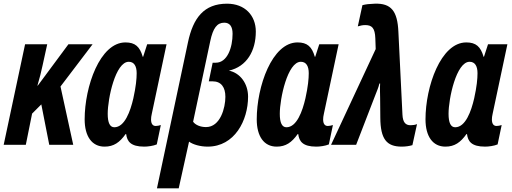

<svg xmlns="http://www.w3.org/2000/svg" viewBox="-27 -785 2776 1041"><path d="M-7 0H113L147 -169L197 -219L240 0H370L301 -316L475 -545H344L178 -321H176C188 -362 197 -397 204 -431L229 -545H109Z M540 10C590 10 622 -13 654 -58H657C662 -19 681 10 755 10C775 10 804 6 823 -2L845 -107C837 -104 824 -102 817 -102C802 -102 792 -113 792 -137C792 -145 793 -156 796 -168L876 -545H771L749 -477H747C731 -532 706 -555 653 -555C515 -555 432 -316 432 -138C432 -46 471 10 540 10ZM593 -95C569 -95 557 -119 557 -168C557 -251 599 -450 671 -450C700 -450 714 -427 714 -388C714 -358 710 -315 696 -252C680 -182 649 -95 593 -95Z M824 236H942L998 -17C1020 -1 1059 10 1099 10C1245 10 1318 -132 1318 -261C1318 -332 1275 -390 1214 -402C1311 -424 1360 -509 1360 -614C1360 -701 1301 -765 1204 -765C1079 -765 1020 -688 992 -555ZM1090 -96C1060 -96 1033 -107 1020 -125L1113 -562C1128 -633 1150 -662 1189 -662C1219 -662 1234 -641 1234 -602C1234 -528 1206 -445 1143 -445H1126L1105 -344H1126C1172 -344 1195 -312 1195 -260C1195 -201 1168 -96 1090 -96Z M1473 10C1523 10 1555 -13 1587 -58H1590C1595 -19 1614 10 1688 10C1708 10 1737 6 1756 -2L1778 -107C1770 -104 1757 -102 1750 -102C1735 -102 1725 -113 1725 -137C1725 -145 1726 -156 1729 -168L1809 -545H1704L1682 -477H1680C1664 -532 1639 -555 1586 -555C1448 -555 1365 -316 1365 -138C1365 -46 1404 10 1473 10ZM1526 -95C1502 -95 1490 -119 1490 -168C1490 -251 1532 -450 1604 -450C1633 -450 1647 -427 1647 -388C1647 -358 1643 -315 1629 -252C1613 -182 1582 -95 1526 -95Z M2151 10C2172 10 2192 7 2209 2L2234 -112C2224 -108 2212 -106 2199 -106C2173 -106 2157 -120 2155 -164L2133 -613C2128 -725 2094 -768 2005 -765C1976 -764 1957 -762 1938 -757L1913 -642C1926 -646 1939 -649 1953 -649C1989 -649 2006 -634 2008 -577L2010 -519L1768 0H1904L2009 -272C2015 -289 2025 -309 2030 -332H2034C2032 -305 2034 -279 2034 -255L2035 -146C2036 -31 2069 10 2151 10Z M2388 10C2438 10 2470 -13 2502 -58H2505C2510 -19 2529 10 2603 10C2623 10 2652 6 2671 -2L2693 -107C2685 -104 2672 -102 2665 -102C2650 -102 2640 -113 2640 -137C2640 -145 2641 -156 2644 -168L2724 -545H2619L2597 -477H2595C2579 -532 2554 -555 2501 -555C2363 -555 2280 -316 2280 -138C2280 -46 2319 10 2388 10ZM2441 -95C2417 -95 2405 -119 2405 -168C2405 -251 2447 -450 2519 -450C2548 -450 2562 -427 2562 -388C2562 -358 2558 -315 2544 -252C2528 -182 2497 -95 2441 -95Z"/></svg>

Font: Noto Sans ExtraCondensed
Style: Bold Italic
Weight: 700
Width: 2
Italic angle: -12°
Designer: Monotype Design Team
Foundry: Monotype Imaging Inc.
Version: Version 2.013